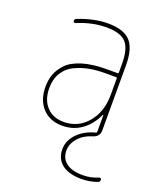

<svg xmlns="http://www.w3.org/2000/svg" viewBox="-139 -619 778 927"><g transform="rotate(20 250.0 -155.0)"><path d="M384.8 -210V-294.9Q384.8 -299.8 379.9 -299.8H325.2Q281.2 -299.8 244.1 -293Q207 -286.1 171.4 -269.5Q135.7 -252.9 115.2 -219.7Q94.7 -186.5 94.7 -139.6Q94.7 -80.1 127.4 -44.9Q160.2 -9.8 214.8 -9.8Q289.1 -9.8 336.9 -66.4Q384.8 -123 384.8 -210ZM379.9 -320.3Q384.8 -320.3 384.8 -325.2V-370.1Q384.8 -447.3 356 -478.5Q327.1 -509.8 254.9 -509.8Q181.6 -509.8 105.5 -477.5Q101.6 -476.6 98.1 -479Q94.7 -481.4 94.7 -485.4Q94.7 -496.1 105.5 -499Q185.5 -530.3 254.9 -530.3Q335.9 -530.3 370.6 -493.2Q405.3 -456.1 405.3 -370.1V-35.2Q405.3 -2 370.1 7.8Q326.2 21.5 300.8 51.3Q275.4 81.1 275.4 115.2Q275.4 155.3 304.7 177.7Q334 200.2 389.6 200.2Q431.6 200.2 469.7 183.6Q473.6 182.6 477.1 184.6Q480.5 186.5 480.5 191.4Q480.5 203.1 469.7 206.1Q430.7 219.7 389.6 219.7Q325.2 219.7 290 192.4Q254.9 165 254.9 115.2Q254.9 70.3 290 34.7Q325.2 -1 379.9 -14.6Q384.8 -16.6 384.8 -22.5V-106.4Q384.8 -107.4 383.8 -107.4Q381.8 -107.4 381.8 -106.4Q357.4 -52.7 314.5 -21.5Q271.5 9.8 214.8 9.8Q150.4 9.8 112.8 -31.2Q75.2 -72.3 75.2 -139.6Q75.2 -173.8 85.4 -203.1Q95.7 -232.4 121.6 -260.3Q147.5 -288.1 199.2 -304.2Q251 -320.3 325.2 -320.3Z"/></g></svg>

Font: Rounded Mgen+ 1m thin
Style: Regular
Weight: 100
Designer: [Source Han Sans]
Ryoko NISHIZUKA  (kana & ideographs); Paul D. Hunt (Latin, Greek & Cyrillic); Wenlong ZHANG  (bopomofo
Version: Version 1.059.20150602